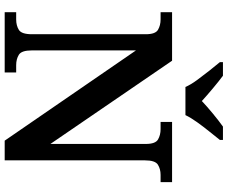

<svg xmlns="http://www.w3.org/2000/svg" viewBox="-96 -875 971 819"><g transform="rotate(90 389.5 -465.5)"><path d="M32 0V-49H63Q89 -49 107.5 -60.5Q126 -72 126 -116V-602Q126 -643 107 -654Q88 -665 63 -665H32V-714H239L594 -195V-602Q594 -643 575 -654Q556 -665 531 -665H500V-714H757V-665H726Q701 -665 682.5 -653.5Q664 -642 664 -598V0H580L195 -560V-116Q195 -72 213.5 -60.5Q232 -49 258 -49H289V0ZM351 -771Q341 -794 321.5 -820.5Q302 -847 281.5 -873Q261 -899 245 -918V-931H303Q326 -914 357 -888Q388 -862 411 -841Q433 -862 464.5 -888Q496 -914 520 -931H577V-918Q562 -899 541 -873Q520 -847 501 -820.5Q482 -794 471 -771Z"/></g></svg>

Font: Noto Serif Thai SemiBold
Style: Regular
Weight: 600
Designer: Monotype Design Team
Foundry: Monotype Imaging Inc.
Version: Version 2.001; ttfautohint (v1.8.4.7-5d5b)